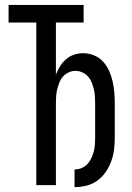

<svg xmlns="http://www.w3.org/2000/svg" viewBox="-20 -755 540 783"><path d="M284 8Q309 8 333 2Q357 -4 377 -18.5Q397 -33 411 -53.5Q425 -74 433.5 -97Q442 -120 445 -144.5Q448 -169 448 -193V-335Q448 -358 446 -380Q444 -402 439 -424Q434 -446 424.5 -467Q415 -488 399.5 -504.5Q384 -521 363 -529.5Q342 -538 319 -538Q300 -538 282 -532Q264 -526 249.5 -513.5Q235 -501 225 -485Q215 -469 208 -451V-663H321V-735H15V-663H128V0H208V-335Q208 -349 209 -363.5Q210 -378 213.5 -392Q217 -406 222.5 -419.5Q228 -433 237.5 -443.5Q247 -454 260.5 -460Q274 -466 288 -466Q302 -466 315.5 -460Q329 -454 338.5 -443.5Q348 -433 353.5 -419.5Q359 -406 362.5 -392Q366 -378 367 -363.5Q368 -349 368 -335V-193Q368 -179 367 -164.5Q366 -150 362 -136Q358 -122 352 -109Q346 -96 336 -85.5Q326 -75 312.5 -69.5Q299 -64 284 -64Z"/></svg>

Font: Iosevka SS09
Style: Regular
Weight: 400
Monospace: yes
Designer: Belleve Invis
Foundry: Belleve Invis
Version: Version 5.2.1; ttfautohint (v1.8.3)